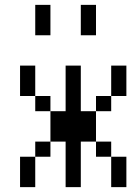

<svg xmlns="http://www.w3.org/2000/svg" viewBox="-20 -770 540 790"><path d="M62.5 -125Q62.5 -125 62.5 0H125Q125 0 125 -125ZM250 -187.5V0H312.5V-187.5H375V-125H437.5Q437.5 -125 437.5 0H500Q500 0 500 -125H437.5V-187.5H375Q375 -187.5 375 -312.5H312.5V-500H250V-312.5H187.5Q187.5 -312.5 187.5 -187.5H125V-125H187.5V-187.5ZM187.5 -312.5V-375H125V-312.5ZM375 -312.5H437.5V-375H375ZM125 -375Q125 -375 125 -500H62.5Q62.5 -500 62.5 -375ZM437.5 -375H500Q500 -375 500 -500H437.5Q437.5 -500 437.5 -375ZM125 -750Q125 -750 125 -625H187.5Q187.5 -625 187.5 -750ZM312.5 -750Q312.5 -750 312.5 -625H375Q375 -625 375 -750Z"/></svg>

Font: CalcUnifontExMono
Style: Regular
Weight: 500
Version: Version 15.0.06